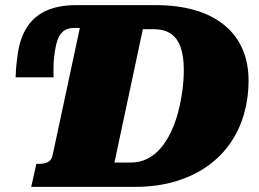

<svg xmlns="http://www.w3.org/2000/svg" viewBox="-20 -730 1011 750"><path d="M579 -616H538L427 -95H490Q527 -95 557 -110.5Q587 -126 610 -154Q633 -182 649.5 -218Q666 -254 676.5 -294.5Q687 -335 692.5 -377Q698 -419 698 -458Q698 -510 685.5 -545.5Q673 -581 647 -598.5Q621 -616 579 -616ZM300 -659 301 -621H271Q244 -621 228 -608.5Q212 -596 204 -571.5Q196 -547 192 -511Q189 -490 189 -465.5Q189 -441 189 -428H41Q41 -437 42.5 -458.5Q44 -480 47 -501Q54 -571 81.5 -617.5Q109 -664 158 -687Q207 -710 278 -710H588Q673 -710 740.5 -690.5Q808 -671 855 -633Q902 -595 926.5 -540Q951 -485 951 -414Q951 -348 933.5 -286Q916 -224 880.5 -172Q845 -120 791 -81.5Q737 -43 665.5 -21.5Q594 0 505 0H102L122 -90H134Q153 -90 167.5 -97Q182 -104 186 -126Z"/></svg>

Font: Roboto Serif 20pt Black
Style: Italic
Weight: 900
Italic angle: -10°
Version: Version 1.008